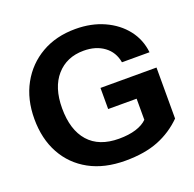

<svg xmlns="http://www.w3.org/2000/svg" viewBox="-129 -864 1021 1008"><g transform="rotate(-20 381.5 -360.0)"><path d="M406 10Q289 10 205 -36Q121 -82 75.5 -165Q30 -248 30 -359Q30 -469 76 -552.5Q122 -636 203.5 -683Q285 -730 393 -730Q482 -730 552.5 -698Q623 -666 666.5 -610.5Q710 -555 718 -482H564Q554 -541 508.5 -574.5Q463 -608 395 -608Q300 -608 243 -543Q186 -478 186 -362Q186 -241 244 -175.5Q302 -110 413 -110Q468 -110 508 -122.5Q548 -135 571 -158V-276H412V-394H725V-109Q667 -51 590.5 -20.5Q514 10 406 10Z"/></g></svg>

Font: Instrument Sans
Style: Bold
Weight: 700
Designer: Rodrigo Fuenzalida
Foundry: fragTYPE
Version: Version 1.000; ttfautohint (v1.8.4.7-5d5b);gftools[0.9.28]